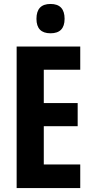

<svg xmlns="http://www.w3.org/2000/svg" viewBox="-20 -949 467 969"><path d="M385 0H64V-714H385V-597H201V-429H372V-312H201V-119H385ZM235 -929Q306 -929 306 -854Q306 -781 235 -781Q164 -781 164 -854Q164 -929 235 -929Z"/></svg>

Font: Noto Sans ExtraCondensed
Style: Bold
Weight: 700
Width: 2
Designer: Monotype Design Team
Foundry: Monotype Imaging Inc.
Version: Version 2.013; ttfautohint (v1.8.4.7-5d5b)